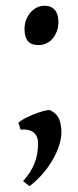

<svg xmlns="http://www.w3.org/2000/svg" viewBox="-20 -489 269 658"><path d="M190.4 -34.2Q190.4 -15.1 182.9 8.8Q175.3 32.7 161.1 57.6Q147 82.5 126.7 106.2Q106.4 129.9 81.1 148.9L59.1 131.8Q72.8 116.2 82.3 101.6Q91.8 86.9 98.1 71.3Q104.5 55.7 107.4 38.3Q110.4 21 110.4 0Q110.4 -21.5 96.2 -34.2Q82 -46.9 50.8 -44.9L43 -67.9Q47.4 -73.7 61.5 -81.3Q75.7 -88.9 92.5 -95.9Q109.4 -103 125.7 -107.7Q142.1 -112.3 150.9 -111.8Q174.3 -100.6 182.4 -81.3Q190.4 -62 190.4 -34.2ZM180.2 -414.1Q180.2 -397 175 -382.6Q169.9 -368.2 160.9 -357.4Q151.9 -346.7 139.4 -340.6Q127 -334.5 112.8 -334.5Q86.4 -334.5 75.2 -348.6Q64 -362.8 64 -389.2Q64 -405.8 69.3 -420.2Q74.7 -434.6 84 -445.6Q93.3 -456.5 105.7 -462.9Q118.2 -469.2 131.8 -469.2Q156.2 -469.2 168.2 -454.8Q180.2 -440.4 180.2 -414.1Z"/></svg>

Font: Gentium Kaktovik
Style: Regular
Weight: 400
Designer: J. Victor Gaultney and Annie Olsen
Foundry: SIL International
Version: Version 1.102; 2013; Maintenance release